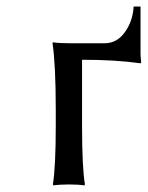

<svg xmlns="http://www.w3.org/2000/svg" viewBox="-20 -562 450 585"><path d="M408.2 -542V-399.9Q408.2 -387.7 410.2 -372.1L408.2 -369.1Q333 -379.9 230 -379.9V-180.2Q230 -51.3 238.8 0L236.8 2.9Q218.8 0 189.9 0Q176.8 0 165 0.7Q153.3 1.5 148.4 2L143.1 2.9L141.1 0Q149.9 -54.2 149.9 -180.2V-229Q149.9 -362.3 140.1 -430.2L141.1 -433.1Q158.7 -430.2 192.9 -430.2H298.8Q336.4 -430.2 360.6 -464.1Q384.8 -498 387.2 -542Z"/></svg>

Font: Linear Smooth
Style: Regular
Weight: 400
Designer: Philipp H. Poll, Flanker
Foundry: Philipp H. Poll, reworked by Flanker
Version: Version 1.061 | FøM Fix